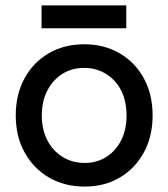

<svg xmlns="http://www.w3.org/2000/svg" viewBox="-20 -675 620 707"><path d="M292 12Q217 12 160 -21.5Q103 -55 70.5 -114Q38 -173 38 -250Q38 -327 70 -386Q102 -445 159 -478.5Q216 -512 290 -512Q364 -512 421 -478.5Q478 -445 510 -386Q542 -327 542 -250Q542 -173 510 -114Q478 -55 421.5 -21.5Q365 12 292 12ZM292 -75Q337 -75 372 -97.5Q407 -120 426.5 -159Q446 -198 446 -250Q446 -302 426.5 -341Q407 -380 371 -402.5Q335 -425 290 -425Q244 -425 209 -402.5Q174 -380 154 -341Q134 -302 134 -250Q134 -198 154 -159Q174 -120 210 -97.5Q246 -75 292 -75ZM133 -571V-655H445V-571Z"/></svg>

Font: Figtree Light Medium
Style: Regular
Weight: 500
Version: Version 2.001;gftools[0.9.30]